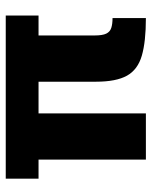

<svg xmlns="http://www.w3.org/2000/svg" viewBox="52 -592 540 685"><g transform="rotate(-90 322.5 -250.0)"><path d="M95 -383H27V-500H609V-383H538V-183Q538 -155 544.5 -141.5Q551 -128 565 -123.5Q579 -119 600 -119V0Q516 0 466 -14.5Q416 -29 394.5 -67.5Q373 -106 373 -178V-383H260V0H95Z"/></g></svg>

Font: Moderustic
Style: Bold
Weight: 700
Designer: Tural Alisoy
Foundry: TAFT Foundry
Version: Version 2.120